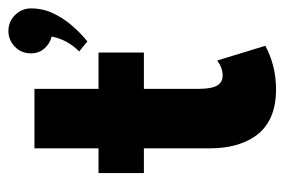

<svg xmlns="http://www.w3.org/2000/svg" viewBox="-130 -535 677 457"><g transform="rotate(-90 208.5 -306.5)"><path d="M224 12Q146 12 111.5 -39.5Q84 -81 84 -145V-302.5H25V-410.5H84V-563H225.5V-410.5H312V-302.5H225.5V-172Q225.5 -142 233.2 -128.5Q241 -115 257.5 -115Q275 -115 293 -128L328 -13.5Q281 12 224 12ZM338.5 -437 314.5 -456.5Q343 -485 350 -522Q332.5 -526.5 321.2 -539.8Q310 -553 310 -571Q310 -594.5 326 -609.8Q342 -625 363 -625Q385.5 -625 401.2 -609.2Q417 -593.5 417 -571Q417 -543 405.2 -518.2Q393.5 -493.5 375.5 -473Q357.5 -452.5 338.5 -437Z"/></g></svg>

Font: Lucymar Sans
Style: Bold
Weight: 700
Foundry: The League of Moveable Type (original font) / Main changes by Cristiano Sobral with portions from Mirco Monsees
Version: Version 2.001;August 30, 2020;FontCreator 13.0.0.2681 64-bit